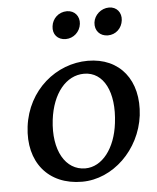

<svg xmlns="http://www.w3.org/2000/svg" viewBox="-53 -786 688 840"><g transform="rotate(-5 291.0 -365.5)"><path d="M274 9C409 9 531 -108 550 -258C568 -411 485 -516 344 -516C206 -516 77 -412 57 -252C38 -98 125 9 274 9ZM169 -272C183 -387 244 -461 323 -461C409 -461 456 -369 439 -234C426 -124 367 -48 293 -48C206 -48 153 -139 169 -272ZM204 -680C199 -645 221 -619 257 -619C291 -619 320 -645 324 -680C328 -713 306 -740 272 -740C235 -740 208 -713 204 -680ZM388 -680C384 -645 407 -619 442 -619C477 -619 504 -645 508 -680C512 -713 491 -740 457 -740C422 -740 392 -713 388 -680Z"/></g></svg>

Font: TPK Tissa Web Medium
Style: Italic
Weight: 500
Italic angle: -7°
Designer: Jacques Le Bailly, Suppakit Chalermlarp | Katatrad Co.,Ltd.
Foundry: Jacques Le Bailly, Cadson Demak Co.,Ltd.
Version: Version 5.000;Glyphs 3.1.2 (3151)